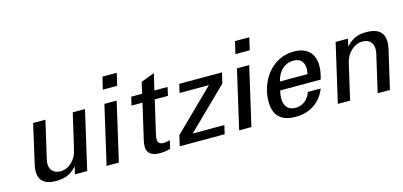

<svg xmlns="http://www.w3.org/2000/svg" viewBox="-65 -1149 3334 1588"><g transform="rotate(-15 1602.0 -354.5)"><path d="M115 -107C115 -28 164 13 258 13C340 13 389 -10 438 -65L423 0H528L643 -500H538L467 -193C450 -119 390 -55 315 -55C259 -55 225 -90 225 -142C225 -153 227 -166 230 -179L304 -500H199L123 -167C118 -145 115 -125 115 -107Z M950 -617 974 -722H852L827 -617ZM799 0 914 -500H809L694 0Z M1154 -139 1221 -428H1334L1350 -500H1237L1270 -640L1154 -596L1132 -500H1039L1022 -428H1116L1046 -126C1042 -106 1039 -88 1039 -73C1039 -17 1075 13 1149 13C1175 13 1208 9 1238 0L1254 -70C1236 -64 1215 -61 1200 -61C1164 -61 1150 -78 1150 -106C1150 -116 1152 -127 1154 -139Z M1705 0 1722 -74H1451L1795 -410L1816 -500H1450L1433 -426H1684L1341 -90L1320 0Z M2085 -617 2109 -722H1987L1962 -617ZM1934 0 2049 -500H1944L1829 0Z M2125 -166C2125 -55 2179 13 2310 13C2437 13 2528 -52 2570 -160H2460C2441 -102 2394 -59 2328 -59C2262 -59 2233 -104 2233 -164C2233 -185 2237 -209 2242 -231H2589C2600 -268 2608 -307 2608 -346C2608 -447 2550 -513 2433 -513C2238 -513 2125 -334 2125 -166ZM2259 -303C2281 -391 2337 -441 2411 -441C2479 -441 2501 -397 2501 -348C2501 -334 2499 -318 2495 -303Z M2674 0H2779L2850 -308C2867 -382 2929 -446 3004 -446C3060 -446 3093 -411 3093 -358C3093 -347 3092 -334 3089 -320L3015 0H3120L3197 -332C3202 -354 3204 -373 3204 -389C3204 -471 3153 -513 3056 -513C2967 -513 2925 -484 2880 -435L2894 -500H2789Z"/></g></svg>

Font: Perun Medium Italic
Style: Regular
Weight: 500
Italic angle: -12°
Foundry: Copyright (c) Stefan Peev, Context Ltd, 2016
Version: Version 1.026